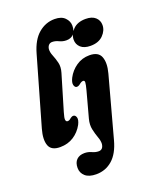

<svg xmlns="http://www.w3.org/2000/svg" viewBox="-174 -829 934 1164"><g transform="rotate(-20 293.0 -246.5)"><path d="M324 -732Q368 -732 390.2 -709.2Q412.5 -686.5 412.5 -657.5Q412.5 -623 395.5 -604.5Q378.5 -586 349 -586Q325.5 -586 304.5 -596.2Q283.5 -606.5 263 -606.5Q249 -606.5 240.5 -597.2Q232 -588 230 -572.5Q228.5 -552.5 238.5 -528.5Q248.5 -504.5 255.8 -475.5Q263 -446.5 252.5 -411.5L184.5 -183Q173.5 -147 175.8 -135Q178 -123 188 -123Q193.5 -123 199 -125.5Q204.5 -128 212 -135Q222 -142.5 231 -142Q243.5 -141.5 248.8 -125.2Q254 -109 239.5 -80Q217.5 -39.5 179.8 -15Q142 9.5 92 9.5Q35 9.5 20.8 -29.5Q6.5 -68.5 25 -134L151 -573Q174 -654 220 -693Q266 -732 324 -732ZM475 -504.5Q434 -504.5 412.2 -524.2Q390.5 -544 390.5 -574Q390.5 -609.5 419.5 -639Q448.5 -668.5 501 -668.5Q542 -668.5 563.8 -648.8Q585.5 -629 585.5 -599Q585.5 -563.5 556.5 -534Q527.5 -504.5 475 -504.5ZM518.5 -310.5 412 81.5Q390.5 161.5 346.2 200.2Q302 239 241.5 239Q195 239 171 217.8Q147 196.5 147 164.5Q147 130 165.5 111.8Q184 93.5 216.5 93.5Q240 93.5 261 103.2Q282 113 302.5 113Q331.5 113 335.5 77Q336.5 57 327 31.5Q317.5 6 310.8 -25Q304 -56 313.5 -92.5L359 -260.5Q368 -294.5 368.5 -307.5Q369 -320.5 358.5 -320.5Q347.5 -320.5 333 -308Q321.5 -299 311 -299.5Q299.5 -300 294.5 -316.5Q289.5 -333 304 -362Q325 -402 362.5 -427.8Q400 -453.5 447.5 -453.5Q505 -453.5 520.2 -413.8Q535.5 -374 518.5 -310.5Z"/></g></svg>

Font: Fraunces 144pt S100
Style: Bold Italic
Weight: 700
Italic angle: -16°
Version: Version 1.000; ttfautohint (v1.8.3)